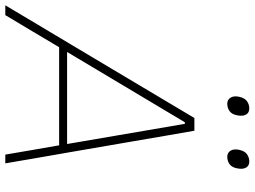

<svg xmlns="http://www.w3.org/2000/svg" viewBox="-154 -822 960 724"><g transform="rotate(90 326.0 -460.0)"><path d="M-16 0Q18.5 -58 56.5 -121.8Q94.5 -185.5 129 -243L275 -488Q312.5 -551 344.2 -604.2Q376 -657.5 409 -713H457Q466 -660.5 475.5 -606.5Q485 -552.5 496 -487L538 -243Q548.5 -183 559.5 -119.8Q570.5 -56.5 580 0H547Q538.5 -48.5 529.8 -100.5Q521 -152.5 512 -203H142Q112 -152.5 81.5 -101.2Q51 -50 21 0ZM185 -275Q173 -255 160 -233H507Q503.5 -253.5 500 -274L431 -677H425ZM555 -837Q540 -837 532.2 -849.5Q524.5 -862 529 -882Q533.5 -903 545.8 -911.5Q558 -920 573 -920Q589 -920 596 -908Q603 -896 599 -875Q595.5 -855 583.5 -846Q571.5 -837 555 -837ZM355 -837Q340 -837 332.2 -849.5Q324.5 -862 329 -882Q333.5 -903 345.8 -911.5Q358 -920 373 -920Q389 -920 396 -908Q403 -896 399 -875Q395.5 -855 383.5 -846Q371.5 -837 355 -837Z"/></g></svg>

Font: Commissioner Thin
Style: Italic
Weight: 100
Italic angle: -12°
Designer: Kostas Bartsokas
Foundry: Kostas Bartsokas
Version: Version 1.000; ttfautohint (v1.8.3)